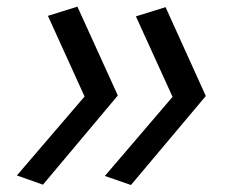

<svg xmlns="http://www.w3.org/2000/svg" viewBox="-20 -538 660 563"><path d="M378.5 -490 486 -254 287.5 -22 364 4.5 583.5 -256.5 465.5 -517ZM120.5 -491.5 228 -255 29.5 -23.5 106 3.5 325.5 -258 207 -518.5Z"/></svg>

Font: Monaspace Neon
Style: Italic
Weight: 400
Italic angle: -11°
Designer: Riley Cran & the Lettermatic Team
Foundry: Lettermatic
Version: Version 1.200 (Monaspace Neon)